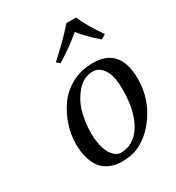

<svg xmlns="http://www.w3.org/2000/svg" viewBox="-162 -752 789 861"><g transform="rotate(-30 232.5 -321.5)"><path d="M161 -170Q161 -145 164.5 -123Q168 -101 173.5 -86Q179 -71 186 -59.5Q193 -48 201.5 -41Q210 -34 217.5 -30.5Q225 -27 233 -27Q299 -27 339 -88Q382 -154 382 -270Q382 -331 366 -362Q344 -406 306 -406Q257 -406 222 -364.5Q187 -323 174 -272Q161 -221 161 -170ZM78 -162Q78 -209 93.5 -256.5Q109 -304 138 -345.5Q167 -387 215.5 -413Q264 -439 324 -439Q465 -439 465 -277Q465 -190 421 -116.5Q377 -43 310 -9Q272 10 218 10Q182 10 155 -3Q128 -16 113.5 -34.5Q99 -53 90.5 -79Q82 -105 80 -123.5Q78 -142 78 -162ZM362 -653Q384 -600 437 -524L413 -510Q353 -562 325 -600Q272 -555 200 -510L183 -524Q271 -604 312 -653Z"/></g></svg>

Font: Linux Libertine O
Style: Italic
Weight: 400
Italic angle: -12°
Designer: Philipp H. Poll
Foundry: Philipp H. Poll
Version: Version 5.1.6